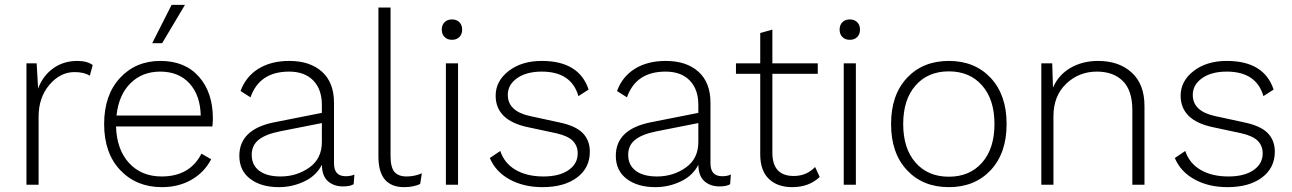

<svg xmlns="http://www.w3.org/2000/svg" viewBox="-20 -761 5324 791"><path d="M89 0V-500H131L137 -396Q156 -448 198.5 -479Q241 -510 299 -510Q339 -510 362 -493L350 -449Q327 -464 287 -464Q228 -464 183.5 -411.5Q139 -359 139 -280V0Z M742 -741 648 -583H607L687 -741ZM857 -273Q857 -258 855 -240H458Q461 -144 512 -89Q563 -34 646 -34Q762 -34 810 -128L850 -105Q822 -51 769 -20.5Q716 10 647 10Q542 10 475.5 -60Q409 -130 409 -250Q409 -369 474 -439.5Q539 -510 641 -510Q742 -510 799.5 -445Q857 -380 857 -273ZM640 -466Q566 -466 517.5 -418Q469 -370 460 -285H807Q805 -369 760.5 -417.5Q716 -466 640 -466Z M1404 -35Q1426 -35 1440 -42L1437 -2Q1422 7 1393 7Q1356 7 1331.5 -14Q1307 -35 1306 -82Q1283 -37 1233.5 -13.5Q1184 10 1129 10Q1056 10 1011 -24Q966 -58 966 -119Q966 -228 1109 -257L1306 -296V-329Q1306 -393 1270.5 -429.5Q1235 -466 1171 -466Q1049 -466 1012 -360L971 -386Q993 -446 1045 -478Q1097 -510 1172 -510Q1257 -510 1306.5 -465.5Q1356 -421 1356 -338V-88Q1356 -35 1404 -35ZM1136 -34Q1202 -34 1254 -70.5Q1306 -107 1306 -176V-254L1134 -220Q1074 -208 1045.5 -185Q1017 -162 1017 -123Q1017 -81 1048 -57.5Q1079 -34 1136 -34Z M1589 -730V-118Q1589 -72 1605 -53Q1621 -34 1655 -34Q1688 -34 1718 -47L1711 -3Q1683 10 1645 10Q1539 10 1539 -116V-730Z M1872.5 -608.5Q1861 -597 1842 -597Q1823 -597 1811.5 -608.5Q1800 -620 1800 -639Q1800 -658 1811.5 -669.5Q1823 -681 1842 -681Q1861 -681 1872.5 -669.5Q1884 -658 1884 -639Q1884 -620 1872.5 -608.5ZM1867 -500V0H1817V-500Z M2215 10Q2138 10 2080 -21.5Q2022 -53 1998 -110L2041 -139Q2058 -88 2104.5 -61Q2151 -34 2219 -34Q2284 -34 2322 -60Q2360 -86 2360 -129Q2360 -160 2340 -180.5Q2320 -201 2272 -212L2155 -237Q2022 -265 2022 -367Q2022 -427 2075.5 -468.5Q2129 -510 2212 -510Q2366 -510 2405 -392L2363 -365Q2334 -466 2212 -466Q2149 -466 2110.5 -439Q2072 -412 2072 -370Q2072 -303 2163 -283L2283 -257Q2351 -243 2380.5 -213Q2410 -183 2410 -136Q2410 -69 2357 -29.5Q2304 10 2215 10Z M2955 -35Q2977 -35 2991 -42L2988 -2Q2973 7 2944 7Q2907 7 2882.5 -14Q2858 -35 2857 -82Q2834 -37 2784.5 -13.5Q2735 10 2680 10Q2607 10 2562 -24Q2517 -58 2517 -119Q2517 -228 2660 -257L2857 -296V-329Q2857 -393 2821.5 -429.5Q2786 -466 2722 -466Q2600 -466 2563 -360L2522 -386Q2544 -446 2596 -478Q2648 -510 2723 -510Q2808 -510 2857.5 -465.5Q2907 -421 2907 -338V-88Q2907 -35 2955 -35ZM2687 -34Q2753 -34 2805 -70.5Q2857 -107 2857 -176V-254L2685 -220Q2625 -208 2596.5 -185Q2568 -162 2568 -123Q2568 -81 2599 -57.5Q2630 -34 2687 -34Z M3338 -73 3357 -32Q3313 10 3244 10Q3183 10 3147.5 -24Q3112 -58 3112 -125V-457H3012V-500H3112V-625L3162 -639V-500H3349V-457H3162V-132Q3162 -36 3250 -36Q3303 -36 3338 -73Z M3511.5 -608.5Q3500 -597 3481 -597Q3462 -597 3450.5 -608.5Q3439 -620 3439 -639Q3439 -658 3450.5 -669.5Q3462 -681 3481 -681Q3500 -681 3511.5 -669.5Q3523 -658 3523 -639Q3523 -620 3511.5 -608.5ZM3506 -500V0H3456V-500Z M3716.5 -440Q3782 -510 3889 -510Q3996 -510 4061.5 -440Q4127 -370 4127 -250Q4127 -130 4061.5 -60Q3996 10 3889 10Q3782 10 3716.5 -60Q3651 -130 3651 -250Q3651 -370 3716.5 -440ZM4026 -409Q3975 -467 3889 -467Q3803 -467 3752 -409Q3701 -351 3701 -250Q3701 -149 3752 -91Q3803 -33 3889 -33Q3975 -33 4026 -91Q4077 -149 4077 -250Q4077 -351 4026 -409Z M4504 -510Q4590 -510 4642.5 -462Q4695 -414 4695 -324V0H4645V-308Q4645 -388 4606 -427Q4567 -466 4499 -466Q4425 -466 4372.5 -416Q4320 -366 4320 -282V0H4270V-500H4315L4318 -400Q4341 -453 4390.5 -481.5Q4440 -510 4504 -510Z M5037 10Q4960 10 4902 -21.5Q4844 -53 4820 -110L4863 -139Q4880 -88 4926.5 -61Q4973 -34 5041 -34Q5106 -34 5144 -60Q5182 -86 5182 -129Q5182 -160 5162 -180.5Q5142 -201 5094 -212L4977 -237Q4844 -265 4844 -367Q4844 -427 4897.5 -468.5Q4951 -510 5034 -510Q5188 -510 5227 -392L5185 -365Q5156 -466 5034 -466Q4971 -466 4932.5 -439Q4894 -412 4894 -370Q4894 -303 4985 -283L5105 -257Q5173 -243 5202.5 -213Q5232 -183 5232 -136Q5232 -69 5179 -29.5Q5126 10 5037 10Z"/></svg>

Font: Elaine Sans Light
Style: Regular
Weight: 300
Designer: Wei Huang
Foundry: Wei Huang
Version: Version 2.001;December 24, 2019;FontCreator 12.0.0.2547 64-b